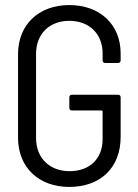

<svg xmlns="http://www.w3.org/2000/svg" viewBox="-20 -728 543 756"><path d="M253 8C374 8 455 -66 455 -189V-345C455 -351 451 -355 445 -355H263C257 -355 253 -351 253 -345V-303C253 -297 257 -293 263 -293H380C382 -293 384 -291 384 -289V-180C384 -103 333 -54 254 -54C175 -54 122 -106 122 -184V-516C122 -594 174 -646 253 -646C332 -646 384 -594 384 -518V-490C384 -484 388 -480 394 -480H445C451 -480 455 -484 455 -490V-518C455 -631 374 -708 253 -708C132 -708 51 -631 51 -514V-186C51 -69 132 8 253 8Z"/></svg>

Font: Barlow Semi Condensed
Style: Regular
Weight: 400
Width: 4
Designer: Jeremy Tribby
Foundry: Tribby Type
Version: Version 1.422;hotconv 1.0.109;makeotfexe 2.5.65596